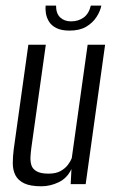

<svg xmlns="http://www.w3.org/2000/svg" viewBox="-20 -654 412 682"><path d="M127.1 7.7Q87.7 7.7 65.7 -2.9Q43.8 -13.6 34.7 -31.8Q25.5 -50.1 25.4 -73.6Q25.4 -97 28.7 -123.3L80.7 -495H142.7L91.7 -131.4Q89.2 -113.7 88.3 -97Q87.4 -80.2 91.7 -66.8Q96.1 -53.3 110.5 -45.3Q124.9 -37.2 152.4 -37.2Q178.9 -37.2 195.4 -46.6Q211.9 -56 221.3 -68.6Q230.7 -81.2 234.9 -92.2L291.3 -495H353.3L284.3 0H231.1L233.8 -53.6Q218.6 -21.2 188.5 -6.7Q158.3 7.7 127.1 7.7ZM226.9 -545.3Q198.3 -545.3 180.6 -554.2Q163 -563 154.4 -576.8Q145.8 -590.6 143.2 -605.9Q140.7 -621.2 142 -634.1H179.1Q179 -606.1 193.8 -592.1Q208.7 -578.1 232.5 -578.1Q258 -578.1 276.9 -591.6Q295.7 -605.1 302.6 -634.1H340Q336 -614 322.7 -593.5Q309.4 -572.9 286.2 -559.1Q262.9 -545.3 226.9 -545.3Z"/></svg>

Font: Alumni Sans SC Thin
Style: Italic
Weight: 100
Italic angle: -8°
Designer: Robert E. Leuschke
Foundry: Robert E. Leuschke
Version: Version 1.016